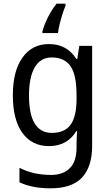

<svg xmlns="http://www.w3.org/2000/svg" viewBox="-20 -786 599 1046"><path d="M247 -546Q294 -546 331.5 -526.5Q369 -507 396 -465H401L412 -536H482V8Q482 122 427 181Q372 240 255 240Q155 240 86 207V128Q161 167 258 167Q324 167 360.5 130Q397 93 397 19V0Q397 -14 398 -36Q399 -58 400 -72H396Q346 10 247 10Q154 10 102 -62Q50 -134 50 -267Q50 -399 102.5 -472.5Q155 -546 247 -546ZM261 -473Q201 -473 169.5 -419.5Q138 -366 138 -266Q138 -62 263 -62Q332 -62 364.5 -106.5Q397 -151 397 -246V-268Q397 -377 364.5 -425Q332 -473 261 -473ZM337 -754Q329 -737 320.5 -710Q312 -683 305 -654.5Q298 -626 296 -606H211V-615Q216 -635 227.5 -662.5Q239 -690 255 -717.5Q271 -745 288 -766H337Z"/></svg>

Font: Noto Sans Sinhala UI SemiCondensed
Style: Regular
Weight: 400
Width: 4
Designer: Jelle Bosma - Monotype Design Team
Foundry: Monotype Imaging Inc.
Version: Version 2.006; ttfautohint (v1.8.4.7-5d5b)